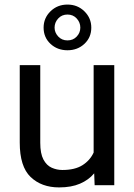

<svg xmlns="http://www.w3.org/2000/svg" viewBox="-20 -815 591 845"><path d="M396.5 0 394.5 -52.2Q370.1 -22.9 332 -6.6Q293.9 9.8 240.2 9.8Q162.6 9.8 114.7 -36.1Q66.9 -82 66.9 -187.5V-528.3H157.2V-186.5Q157.2 -139.2 171.1 -113Q185.1 -86.9 207.5 -76.9Q230 -66.9 254.4 -66.9Q309.6 -66.9 342.8 -87.9Q376 -108.9 392.1 -143.6V-528.3H482.9V0ZM171.9 -693.4Q171.9 -735.4 202.1 -765.1Q232.4 -794.9 276.9 -794.9Q321.3 -794.9 351.6 -765.1Q381.8 -735.4 381.8 -693.4Q381.8 -650.4 351.6 -622.1Q321.3 -593.8 276.9 -593.8Q232.4 -593.8 202.1 -622.1Q171.9 -650.4 171.9 -693.4ZM220.2 -693.4Q220.2 -671.9 236.1 -654.5Q252 -637.2 276.9 -637.2Q301.8 -637.2 317.6 -654.1Q333.5 -670.9 333.5 -693.4Q333.5 -716.3 317.6 -733.6Q301.8 -751 276.9 -751Q252 -751 236.1 -733.6Q220.2 -716.3 220.2 -693.4Z"/></svg>

Font: Vazirmatn UI FD
Style: Regular
Weight: 400
Designer: Saber Rastikerdar
Foundry: Saber Rastikerdar
Version: Version 33.003